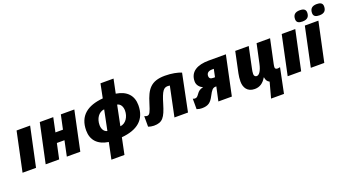

<svg xmlns="http://www.w3.org/2000/svg" viewBox="-62 -1535 4641 2543"><g transform="rotate(-20 2259.0 -263.5)"><path d="M11 0H201L319 -553H128Z M337 0H527L573 -215H680L635 0H825L942 -553H752L709 -353H603L645 -553H455Z M1176 240H1360L1408 8C1627 -11 1759 -110 1759 -317C1759 -452 1680 -539 1529 -562L1570 -760H1386L1346 -562C1125 -543 994 -444 994 -237C994 -102 1073 -15 1224 8ZM1256 -135C1208 -145 1185 -192 1185 -244C1185 -335 1234 -411 1314 -420ZM1439 -135 1497 -420C1545 -410 1568 -363 1568 -310C1568 -224 1519 -143 1439 -135Z M1861 10C1982 10 2021 -44 2073 -218C2124 -393 2155 -421 2212 -421C2221 -421 2230 -420 2239 -418L2152 0H2343L2450 -524C2400 -545 2316 -563 2221 -563C2018 -563 1958 -465 1905 -291C1869 -173 1854 -143 1821 -143C1812 -143 1799 -144 1782 -153V-5C1807 5 1839 10 1861 10Z M2537 10C2627 10 2665 -21 2706 -100C2744 -172 2762 -197 2805 -197H2814L2771 0H2961L3078 -553H2836C2675 -553 2566 -494 2566 -356C2566 -301 2606 -264 2645 -246C2599 -239 2574 -216 2553 -186C2529 -153 2519 -143 2493 -143C2488 -143 2477 -145 2465 -150V-3C2493 7 2515 10 2537 10ZM2812 -317C2775 -317 2758 -334 2758 -361C2758 -401 2782 -427 2839 -427H2862L2839 -317Z M3440 203H3622L3694 -148C3687 -146 3670 -142 3658 -142C3637 -142 3623 -151 3623 -172C3623 -185 3627 -203 3630 -219L3701 -553H3511L3453 -283C3432 -185 3397 -142 3365 -142C3345 -142 3328 -156 3328 -183C3328 -207 3333 -236 3337 -253L3400 -553H3210L3148 -259C3141 -224 3136 -184 3136 -147C3136 -62 3179 10 3282 10C3352 10 3404 -24 3444 -93H3448C3453 -54 3469 -29 3499 -15Z M3748 0H3938L4056 -553H3865Z M4421 -614C4494 -614 4518 -651 4518 -706C4518 -757 4476 -767 4436 -767C4374 -767 4337 -740 4337 -676C4337 -627 4373 -614 4421 -614ZM4182 -614C4255 -614 4280 -651 4280 -706C4280 -757 4237 -767 4197 -767C4134 -767 4098 -740 4098 -676C4098 -627 4133 -614 4182 -614ZM4074 0H4264L4382 -553H4191Z"/></g></svg>

Font: Noto Sans UI Black
Style: Italic
Weight: 900
Italic angle: -372°
Designer: Monotype Design Team
Foundry: Monotype Imaging Inc.
Version: Version 1.901